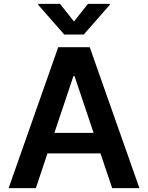

<svg xmlns="http://www.w3.org/2000/svg" viewBox="-20 -971 764 991"><path d="M699.6 0H558.9L498.6 -179.3H225.1L165.1 0H24.5L280.5 -727.3H443.2ZM463.1 -285.2 364.7 -578.1H359L260.7 -285.2ZM412.3 -792.6H311.8L177.2 -946V-951H289.8L361.9 -860.1L433.9 -951H546.5V-946Z"/></svg>

Font: Linik Sans SemiBold
Style: Regular
Weight: 600
Designer: Rasmus Andersson (font), Cristiano Sobral (main changes)
Foundry: rsms
Version: Version 3.018;June 1, 2022;FontCreator 14.0.0.2814 64-bit; t